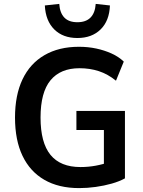

<svg xmlns="http://www.w3.org/2000/svg" viewBox="-20 -955 734 985"><path d="M386 10Q281 10 207.5 -32.5Q134 -75 95.5 -155.5Q57 -236 57 -352Q57 -467 95.5 -548Q134 -629 208 -672Q282 -715 385 -715Q432 -715 474 -706Q516 -697 552.5 -680.5Q589 -664 615 -639L575 -541Q533 -575 487 -590Q441 -605 388 -605Q290 -605 239 -543Q188 -481 188 -352Q188 -223 239 -160.5Q290 -98 393 -98Q433 -98 471 -105Q509 -112 545 -125L513 -76V-288H372V-386H621V-40Q592 -24 553 -13Q514 -2 471 4Q428 10 386 10ZM377 -760Q303 -760 258.5 -804Q214 -848 210 -927L284 -935Q287 -889 310 -865Q333 -841 377 -841Q421 -841 444.5 -865Q468 -889 471 -935L544 -927Q541 -848 496 -804Q451 -760 377 -760Z"/></svg>

Font: Nunito Sans 10pt SemiCondensed
Style: Bold
Weight: 700
Width: 4
Designer: Vernon Adams
Foundry: Vernon Adams
Version: Version 3.101;gftools[0.9.27]